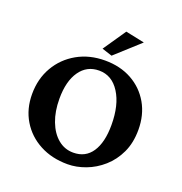

<svg xmlns="http://www.w3.org/2000/svg" viewBox="-115 -715 782 824"><g transform="rotate(20 276.0 -303.5)"><path d="M280.8 6.8Q209 6.8 153.6 -22.7Q98.1 -52.2 66.7 -104.5Q35.2 -156.7 35.2 -224.6Q35.2 -294.4 66.9 -349.1Q98.6 -403.8 154.3 -435.3Q210 -466.8 281.2 -466.8Q350.6 -466.8 403.6 -437.5Q456.5 -408.2 486.6 -356Q516.6 -303.7 516.6 -235.8Q516.6 -176.3 495.4 -131.1Q474.1 -85.9 439.2 -55.2Q404.3 -24.4 362.5 -8.8Q320.8 6.8 280.8 6.8ZM286.6 -48.3Q342.3 -48.3 371.6 -92.3Q400.9 -136.2 400.9 -215.8Q400.9 -307.1 365.7 -362.3Q330.6 -417.5 272 -417.5Q216.3 -417.5 184.3 -371.8Q152.3 -326.2 152.3 -246.1Q152.3 -188 169.4 -143.3Q186.5 -98.6 216.8 -73.5Q247.1 -48.3 286.6 -48.3ZM299.3 -495.6 252.9 -510.7 323.7 -614.3 410.2 -596.2Z"/></g></svg>

Font: Lateef SemiBold
Style: Regular
Weight: 600
Designer: SIL International
Foundry: SIL International
Version: Version 4.200